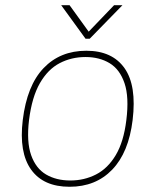

<svg xmlns="http://www.w3.org/2000/svg" viewBox="-20 -704 574 734"><path d="M307 -556 214 -684H246L319 -583L416 -684H448L323 -556ZM67 -245Q83 -377 146.5 -443.5Q210 -510 310 -510Q409 -510 456 -443.5Q503 -377 487 -245Q472 -121 409 -55.5Q346 10 246 10Q146 10 99 -55.5Q52 -121 67 -245ZM249 -14Q302 -14 347 -37Q392 -60 422.5 -111Q453 -162 463 -245Q474 -333 456 -386Q438 -439 399 -462.5Q360 -486 307 -486Q253 -486 208 -462.5Q163 -439 132.5 -386Q102 -333 91 -245Q81 -162 99 -111Q117 -60 156 -37Q195 -14 249 -14Z"/></svg>

Font: Haskoy Thin
Style: Italic
Weight: 100
Designer: Ertekin Erdin
Foundry: Ertekin Erdin
Version: Version 2.000; ttfautohint (v1.8.4.7-5d5b)